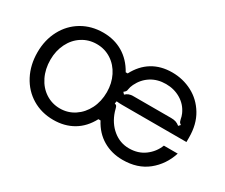

<svg xmlns="http://www.w3.org/2000/svg" viewBox="-98 -823 1281 1093"><g transform="rotate(30 542.5 -276.5)"><path d="M48 -279Q48 -360 82.5 -425Q117 -490 178.5 -526.5Q240 -563 318 -563Q390 -563 447 -529.5Q504 -496 540 -431H553Q587 -496 642 -529.5Q697 -563 771 -563Q842 -563 903 -531Q964 -499 1001 -437.5Q1038 -376 1038 -290V-260H643Q636 -260 615.5 -260Q595 -260 578 -262L575 -246Q584 -244 587.5 -239.5Q591 -235 593.5 -224.5Q596 -214 599 -205Q620 -141 666.5 -103Q713 -65 772 -65Q832 -65 875 -97Q918 -129 937 -178H1028Q1001 -94 936 -42Q871 10 773 10Q701 10 644 -23.5Q587 -57 553 -122H539Q504 -56 447.5 -23Q391 10 318 10Q240 10 178.5 -27Q117 -64 82.5 -130Q48 -196 48 -279ZM504 -279Q504 -337 480 -385Q456 -433 413.5 -460.5Q371 -488 318 -488Q266 -488 223.5 -461Q181 -434 157 -386Q133 -338 133 -279Q133 -218 157 -169Q181 -120 223.5 -92.5Q266 -65 318 -65Q370 -65 412.5 -93Q455 -121 479.5 -169.5Q504 -218 504 -279ZM595 -316Q606 -326 617.5 -330.5Q629 -335 646 -335H894Q913 -335 926 -330.5Q939 -326 951 -316L962 -328Q952 -335 949.5 -340.5Q947 -346 945 -355Q942 -373 935 -389Q914 -436 870.5 -462Q827 -488 773 -488Q718 -488 676.5 -462Q635 -436 612 -389Q603 -370 601 -355Q600 -346 597 -341Q594 -336 584 -328Z"/></g></svg>

Font: Open Sauce Sans
Style: Regular
Weight: 400
Designer: Alfredo Marco Pradil
Foundry: Creative Sauce Fz LLC
Version: Version 1.477